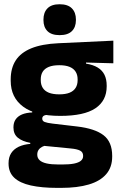

<svg xmlns="http://www.w3.org/2000/svg" viewBox="-20 -707 571 918"><path d="M268.3 -152.9Q149.9 -152.9 90.6 -197.1Q31.2 -241.2 31.2 -320.6V-327.2Q31.2 -381.2 55.3 -418.4Q79.4 -455.6 130 -476.2Q180.6 -496.7 259.5 -500.3L521.9 -512.6V-404.4L391.4 -408V-402.8Q425 -397.4 446.8 -384.3Q468.7 -371.1 479.4 -349.7Q490.1 -328.3 490.1 -297.7V-294Q490.1 -225.3 435.9 -189.1Q381.7 -152.9 268.3 -152.9ZM260.8 79.5H276.1Q311.9 79.5 334.1 75.1Q356.3 70.6 366.8 61.6Q377.4 52.6 377.4 39.2V38Q377.4 20.5 362.7 13Q348 5.5 318.5 2.9L173.3 -11.3L206.8 -13.4Q192.2 -10.8 181.3 -5Q170.4 0.8 164.3 9.9Q158.2 19 158.2 31.9V32.9Q158.2 48.2 169.1 58.7Q180 69.2 202.8 74.4Q225.5 79.5 260.8 79.5ZM253.4 191.3Q179.3 191.3 127.2 179.7Q75.1 168.1 48 142.6Q20.9 117 20.9 75.2V73.2Q20.9 44.7 33.5 25.2Q46.1 5.7 69.5 -5.4Q93 -16.4 124.7 -19V-24Q86.1 -31.2 65.2 -48.6Q44.3 -66 44.3 -97.4V-98.2Q44.3 -120.7 54.7 -136Q65.1 -151.3 85.2 -159.8Q105.2 -168.2 134 -169.3V-186.2L247.1 -157.7L213.8 -158.2Q196.5 -158 189.2 -153.5Q182 -148.9 182 -140.1V-139.6Q182 -128.4 193.7 -123.8Q205.4 -119.1 231.8 -116L348.4 -102.3Q433.6 -92.4 475 -60.5Q516.4 -28.6 516.4 38.3V41.5Q516.4 92.7 487.7 125.8Q459.1 159 404.7 175.1Q350.3 191.3 272.7 191.3ZM263.3 -255.9Q293.1 -255.9 312.4 -263.6Q331.7 -271.4 341.4 -286.6Q351.1 -301.8 351.1 -323.5V-327.8Q351.1 -349.4 341.4 -364.4Q331.8 -379.5 312.7 -387.3Q293.5 -395.2 263.7 -395.2H263Q232.6 -395.2 213.1 -387.1Q193.5 -379 184.2 -364.1Q174.9 -349.1 174.9 -327.7V-323.5Q174.9 -301.8 184.6 -286.6Q194.3 -271.4 213.9 -263.6Q233.5 -255.9 263.3 -255.9ZM265 -539Q226 -539 206.9 -558.2Q187.8 -577.4 187.8 -610.6V-613.9Q187.8 -647.3 206.9 -667Q226 -686.7 265 -686.7Q304.5 -686.7 323.7 -667Q343 -647.3 343 -613.9V-610.6Q343 -577.4 323.7 -558.2Q304.5 -539 265 -539Z"/></svg>

Font: Anek Latin Medium
Style: Regular
Weight: 500
Designer: Yesha Goshar
Foundry: Ek Type
Version: Version 1.003